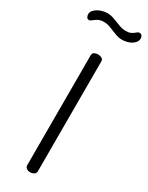

<svg xmlns="http://www.w3.org/2000/svg" viewBox="-290 -989 797 1031"><g transform="rotate(30 109.0 -474.0)"><path d="M76 -707Q76 -720 86 -725.5Q96 -731 109 -731Q121 -731 131.5 -725.5Q142 -720 142 -707V-26Q142 -13 131.5 -6.5Q121 0 109 0Q96 0 86 -6.5Q76 -13 76 -26ZM47 -898Q31 -898 19.5 -893Q8 -888 0 -882Q-8 -876 -14.5 -871Q-21 -866 -27 -866Q-37 -866 -41.5 -874.5Q-46 -883 -46 -891Q-46 -905 -37 -915.5Q-28 -926 -14.5 -933.5Q-1 -941 14.5 -944.5Q30 -948 42 -948Q61 -948 77 -942.5Q93 -937 108 -931Q123 -925 138.5 -919.5Q154 -914 174 -914Q191 -914 201.5 -918.5Q212 -923 219 -928.5Q226 -934 231.5 -938.5Q237 -943 244 -943Q254 -943 259 -935Q264 -927 264 -920Q264 -905 255 -894Q246 -883 233 -876Q220 -869 205.5 -866Q191 -863 180 -863Q160 -863 144 -868.5Q128 -874 113.5 -880.5Q99 -887 83 -892.5Q67 -898 47 -898Z"/></g></svg>

Font: AkaAcidDosis
Style: Regular
Weight: 400
Designer: Edgar Tolentino, Pablo Impallari, Igino Marini, Aka-Acid
Foundry: Edgar Tolentino, Pablo Impallari, Igino Marini, Cyberella
Version: Version 1.007